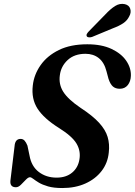

<svg xmlns="http://www.w3.org/2000/svg" viewBox="-20 -937 681 969"><path d="M294.5 12Q251.5 12 222.8 3.8Q194 -4.5 176.2 -15.2Q158.5 -26 148 -34.2Q137.5 -42.5 131 -42.5Q122.5 -42.5 110.5 -30Q98.5 -17.5 85.8 -4.8Q73 8 60.5 8Q29.5 8 32.5 -25L53.5 -199Q56 -236 84 -236Q96 -236 104 -227.2Q112 -218.5 118.5 -202L129 -152Q138.5 -97.5 176 -69Q213.5 -40.5 265.5 -40.5Q313.5 -40.5 344 -65.8Q374.5 -91 381 -133.5Q388 -176 365.8 -213Q343.5 -250 277 -291.5Q201.5 -339 169.5 -388.5Q137.5 -438 145.5 -505.5Q151.5 -560.5 184.8 -608Q218 -655.5 277 -684.5Q336 -713.5 420.5 -713.5Q493 -713.5 542.5 -690.2Q592 -667 617 -630.5Q642 -594 640.5 -554Q639.5 -526 624.8 -507.5Q610 -489 584.5 -489Q563 -489 549.8 -500.5Q536.5 -512 527.5 -539.5L517.5 -577Q506 -622 478.5 -643.8Q451 -665.5 411.5 -665.5Q355.5 -665.5 321.5 -634Q287.5 -602.5 282 -557Q275.5 -511.5 299.5 -473.5Q323.5 -435.5 387 -392.5Q447.5 -353 480 -317.5Q512.5 -282 523.2 -245.8Q534 -209.5 529 -167.5Q524 -114.5 492.8 -74Q461.5 -33.5 410.8 -10.8Q360 12 294.5 12ZM511.5 -864Q537.5 -892 561.2 -906.8Q585 -921.5 610 -916Q631.5 -911 637.2 -892.8Q643 -874.5 633 -856Q622.5 -833.5 602 -819.8Q581.5 -806 550.5 -794.5L444.5 -750.5Q436.5 -748 428.8 -748.5Q421 -749 418 -754Q415 -760 418.8 -766.5Q422.5 -773 429 -779.5Z"/></svg>

Font: Fraunces 9pt S000 SemiBold
Style: Italic
Weight: 600
Italic angle: -16°
Version: Version 1.000; ttfautohint (v1.8.3)